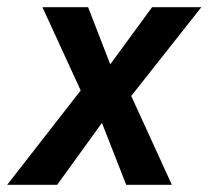

<svg xmlns="http://www.w3.org/2000/svg" viewBox="-60 -514 580 534"><path d="M-40 0 182 -285 183 -222 58 -494H185L256 -311H229L363 -494H500L286 -223L289 -282L418 0H291L215 -194L240 -195L99 0Z"/></svg>

Font: Nunito Sans 10pt Condensed
Style: Bold Italic
Weight: 700
Width: 3
Italic angle: -9°
Designer: Vernon Adams
Foundry: Vernon Adams
Version: Version 3.101;gftools[0.9.27]